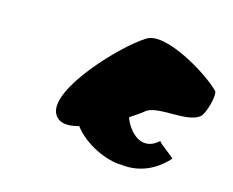

<svg xmlns="http://www.w3.org/2000/svg" viewBox="-66 -790 697 574"><g transform="rotate(15 283.0 -503.0)"><path d="M121 -407C134 -378 165 -378 198 -387C234 -339 304 -308 349 -308C395 -302 448 -316 491 -364C500 -364 445 -399 444 -407C397 -363 351 -406 335 -451C355 -464 374 -478 376 -480C407 -508 505 -480 541 -510C555 -520 572 -584 563 -594C522 -636 375 -726 323 -691C255 -649 92 -477 121 -407Z"/></g></svg>

Font: Ampere
Style: CndIta
Weight: 400
Version: Version 1